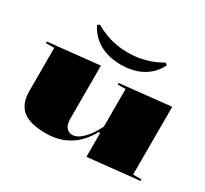

<svg xmlns="http://www.w3.org/2000/svg" viewBox="-149 -948 1259 1180"><g transform="rotate(30 480.5 -357.5)"><path d="M292 15Q179 15 127.5 -27.5Q76 -70 76 -161V-466H17V-477L379 -515V-141Q379 -99 395 -78.5Q411 -58 439 -58Q463 -58 488.5 -76.5Q514 -95 538.5 -127.5Q563 -160 582 -200V-466H527V-477L885 -515V-34H944V-23L582 15V-150L573 -157Q526 -71 456 -28Q386 15 292 15ZM481 -581Q392 -581 328.5 -617.5Q265 -654 233 -720L248 -730Q286 -708 322.5 -694.5Q359 -681 398 -674Q437 -667 481 -667Q525 -667 564 -674Q603 -681 640 -694.5Q677 -708 714 -730L729 -720Q698 -654 634 -617.5Q570 -581 481 -581Z"/></g></svg>

Font: Kalnia SemiExpanded SemiBold
Style: Regular
Weight: 600
Width: 6
Designer: Frida Medrano
Foundry: Frida Medrano
Version: Version 1.105